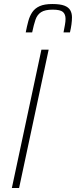

<svg xmlns="http://www.w3.org/2000/svg" viewBox="-20 -935 378 955"><path d="M39 0 186 -688H222L75 0ZM108 -774Q114 -805 121 -830.5Q128 -856 141 -875Q154 -894 177.5 -904.5Q201 -915 240 -915Q279 -915 300 -907Q321 -899 329.5 -884Q338 -869 338 -849Q338 -833 335.5 -814Q333 -795 328 -774H296Q300 -795 303 -811.5Q306 -828 306 -841Q306 -864 293 -875.5Q280 -887 242 -887Q204 -887 184.5 -874.5Q165 -862 156.5 -837Q148 -812 140 -774Z"/></svg>

Font: Saira SemiCondensed Thin
Style: Italic
Weight: 250
Width: 4
Italic angle: -12°
Designer: Hector Gatti with collaboration of the Omnibus-Type team
Foundry: Omnibus-Type
Version: Version 1.101